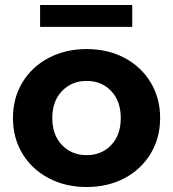

<svg xmlns="http://www.w3.org/2000/svg" viewBox="-20 -743 695 771"><path d="M32 -269Q32 -349 70 -412Q108 -475 175.5 -510.5Q243 -546 328 -546Q413 -546 480 -510.5Q547 -475 585 -412Q623 -349 623 -269Q623 -189 585 -126Q547 -63 480 -27.5Q413 8 328 8Q243 8 175.5 -27.5Q108 -63 70 -126Q32 -189 32 -269ZM465 -269Q465 -337 426.5 -377.5Q388 -418 328 -418Q268 -418 229 -377.5Q190 -337 190 -269Q190 -201 229 -160.5Q268 -120 328 -120Q388 -120 426.5 -160.5Q465 -201 465 -269ZM141 -723H511V-635H141Z"/></svg>

Font: Montserrat Alternates
Style: Bold
Weight: 700
Designer: Julieta Ulanovsky
Foundry: Julieta Ulanovsky
Version: Version 7.200